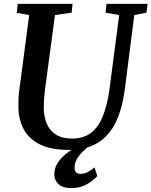

<svg xmlns="http://www.w3.org/2000/svg" viewBox="-20 -763 781 990"><path d="M672.5 -685.5 624 -306Q613 -220.5 589 -160Q565 -99.5 528.8 -62.2Q492.5 -25 444.2 -7.5Q396 10 336.5 10Q243.5 10 186.5 -18Q129.5 -46 102.8 -95.5Q76 -145 75 -209.5Q75 -228.5 75.2 -248.8Q75.5 -269 78.5 -290.5L130.5 -685.5L66.5 -696.5L71.5 -743H354L349.5 -697.5L263.5 -685.5L212 -301Q208.5 -273 207 -248.8Q205.5 -224.5 205.5 -205Q206.5 -159.5 221.8 -124Q237 -88.5 269 -68.5Q301 -48.5 352 -48.5Q409 -48.5 447.8 -77Q486.5 -105.5 510 -163Q533.5 -220.5 545 -306.5L594.5 -685.5L524.5 -697.5L529 -743H741L735 -697.5ZM347 207Q303 206.5 281.5 186.2Q260 166 260 137.5Q260 106.5 274.5 81.8Q289 57 312 37.2Q335 17.5 361.2 1.8Q387.5 -14 410 -26.5L435.5 -36.5L456 -22Q429 -3.5 408.5 16.8Q388 37 376.2 57.8Q364.5 78.5 364.5 99Q364 118.5 372.8 126Q381.5 133.5 395.5 133.5Q414.5 133.5 431.8 124.5Q449 115.5 467.5 100.5L481.5 145Q462.5 167 428 187Q393.5 207 347 207Z"/></svg>

Font: Merriweather 24pt SemiBold
Style: Italic
Weight: 600
Italic angle: -7.8°
Version: Version 2.101